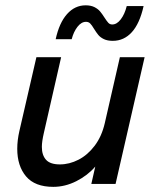

<svg xmlns="http://www.w3.org/2000/svg" viewBox="-20 -708 598 739"><path d="M46.4 -135.3Q46.4 -168 54.7 -204.1L120.1 -487.8H215.3L148.9 -196.8Q141.1 -163.1 141.1 -142.6Q141.1 -110.8 157.2 -93Q173.3 -75.2 210.4 -75.2Q247.1 -75.2 282.2 -93.3Q317.4 -111.3 344.5 -147.2Q371.6 -183.1 383.3 -233.9L441.4 -487.8H536.6L424.8 0H331.5L346.7 -66.9Q317.4 -32.7 273.9 -10.7Q230.5 11.2 185.1 11.2Q114.3 11.2 80.3 -29.1Q46.4 -69.3 46.4 -135.3ZM341.8 -597.2Q333.5 -611.3 327.1 -617.7Q320.8 -624 311 -624Q293 -624 278.1 -604.7Q263.2 -585.4 255.9 -557.1H194.3Q208 -620.1 238 -653.8Q268.1 -687.5 309.6 -687.5Q329.6 -687.5 343.3 -680.7Q356.9 -673.8 365 -664.3Q373 -654.8 382.3 -640.1Q391.1 -626.5 397 -620.1Q402.8 -613.8 412.1 -613.8Q429.7 -613.8 444.8 -633.5Q460 -653.3 467.8 -684.6H532.7Q517.6 -617.2 487.3 -584Q457 -550.8 414.1 -550.8Q393.6 -550.8 379.9 -557.4Q366.2 -564 358.4 -573.5Q350.6 -583 341.8 -597.2Z"/></svg>

Font: Acari Sans Medium
Style: Italic
Weight: 500
Italic angle: -13°
Designer: Alfredo Marco Pradil and Stefan Peev
Foundry: Hanken Design Co.
Version: Version 1.045